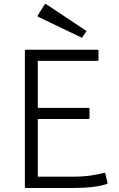

<svg xmlns="http://www.w3.org/2000/svg" viewBox="-20 -1025 600 965"><path d="M105 -86V-769Q105 -775 111 -775H469Q475 -775 475 -769V-725Q475 -719 469 -719H170V-483H424Q430 -483 430 -477V-433Q430 -427 424 -427H170V-137H342Q397 -137 437 -143Q477 -149 503 -156Q509 -157 510 -152L520 -107Q522 -102 516 -100Q456 -80 342 -80H111Q105 -80 105 -86ZM171 -949 204 -1002Q208 -1007 212 -1004L415 -869L392 -835L173 -940Q167 -943 171 -949Z"/></svg>

Font: Gowun Dodum
Style: Regular
Weight: 400
Designer: Yanghee Ryu
Foundry: Yanghee Ryu
Version: Version 2.000